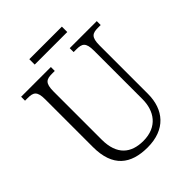

<svg xmlns="http://www.w3.org/2000/svg" viewBox="-232 -966 1109 1109"><g transform="rotate(-45 322.0 -412.0)"><path d="M200 -790H466V-834H200ZM323 10C469 10 543 -79 543 -208V-603C543 -672 564 -682 610 -682H631V-714H410V-682H433C478 -682 499 -672 499 -605V-209C499 -113 448 -34 332 -34C233 -34 167 -85 167 -210V-603C167 -672 188 -682 234 -682H256V-714H13V-682H34C80 -682 101 -672 101 -606V-215C101 -53 187 10 323 10Z"/></g></svg>

Font: Noto Serif Bengali SemiCondensed Light
Style: Regular
Weight: 300
Width: 4
Designer: Juan Bruce, Universal Thirst, Indian Type Foundry and the Monotype Design Team.
Foundry: Monotype Imaging Inc.
Version: Version 2.003